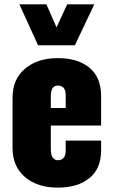

<svg xmlns="http://www.w3.org/2000/svg" viewBox="-20 -858 524 889"><path d="M156.2 -648.4 69.8 -837.9H194.8L241.7 -731.4L291 -837.9H416.5L326.7 -648.4ZM215.3 -357.9H284.2V-417Q284.2 -461.9 247.1 -461.9Q215.3 -461.9 215.3 -412.1ZM38.1 -172.4V-405.8Q38.1 -491.2 95.9 -540Q153.8 -588.9 247.1 -588.9Q341.3 -588.9 394.8 -543.9Q448.2 -499 448.2 -413.1V-276.9H215.3V-166.5Q215.3 -140.1 224.4 -128.2Q233.4 -116.2 247.1 -116.2Q284.2 -116.2 284.2 -161.1V-207H448.2V-162.6Q448.2 -77.6 394.3 -33.4Q340.3 10.7 247.1 10.7Q153.8 10.7 95.9 -38.1Q38.1 -86.9 38.1 -172.4Z"/></svg>

Font: Oswald
Style: Heavy
Weight: 800
Designer: Vernon Adams
Foundry: Vernon Adams
Version: 3.0; ttfautohint (v0.95) -l 8 -r 50 -G 200 -x 0 -w "G" -W -c